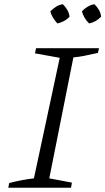

<svg xmlns="http://www.w3.org/2000/svg" viewBox="-20 -880 494 900"><path d="M19 0 23 -22Q54 -30 83 -35.5Q112 -41 139 -44L260 -609L144 -630L149 -654H444L439 -632Q400 -623 373.5 -618Q347 -613 324 -611L211 -44L317 -24L313 0ZM275 -860Q287 -848 295.5 -833.5Q304 -819 306 -802Q296 -790 280 -781.5Q264 -773 249 -770Q237 -783 228 -798Q219 -813 216 -827Q229 -840 243.5 -849Q258 -858 275 -860ZM423 -860Q436 -847 444 -833Q452 -819 454 -802Q442 -789 427.5 -781Q413 -773 398 -770Q386 -781 377 -796Q368 -811 364 -827Q376 -840 391.5 -849Q407 -858 423 -860Z"/></svg>

Font: Piazzolla 8pt ExtraLight
Style: Italic
Weight: 250
Italic angle: -11.3°
Designer: Juan Pablo del Peral
Foundry: Huerta Tipografica
Version: Version 2.001